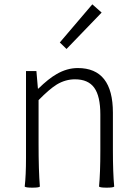

<svg xmlns="http://www.w3.org/2000/svg" viewBox="-20 -861 633 886"><path d="M129 5Q99 5 94 0Q100 -50 100 -133V-266V-533H148L155 -452H157Q204 -498 241 -519Q289 -547 339 -547Q501 -547 501 -341V-170Q501 -63 507 0Q503 5 472 5Q442 5 437 0Q443 -62 443 -166V-333Q443 -417 415 -456Q387 -495 326 -495Q282 -495 242 -471Q208 -450 158 -399V-199Q158 -74 164 0Q160 5 129 5ZM287 -635 256 -665 406 -841 449 -803 368 -719Z"/></svg>

Font: GenSekiGothic TW L
Style: Regular
Weight: 300
Version: Version 1.501;PS 1;hotconv 16.6.51;makeotf.lib2.5.65220